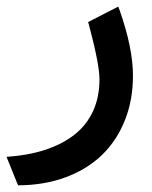

<svg xmlns="http://www.w3.org/2000/svg" viewBox="-45 -303 455 574"><path d="M6.3 244.6 -20.5 178.2 -25.4 166Q39.1 161.6 89.8 145Q140.6 128.4 177 100.1Q213.4 71.8 232.9 29.8Q252.4 -12.2 252.4 -65.9Q252.4 -110.4 220.7 -229.5L218.3 -236.8L225.6 -240.7L298.8 -278.3L308.6 -283.2L312.5 -272.9Q352.5 -159.2 352.5 -76.7Q352.5 -3.9 328.4 56.6Q304.2 117.2 260.3 159.9Q216.3 202.6 152.3 226.6Q88.4 250.5 10.7 251H9.3Z"/></svg>

Font: Samim FD-WOL
Style: Medium-FD-WOL
Weight: 500
Foundry: DejaVu fonts team - Redesigned by Saber Rastikerdar
Version: Version 4.0.0